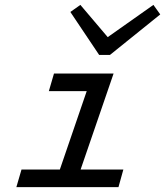

<svg xmlns="http://www.w3.org/2000/svg" viewBox="-20 -766 676 786"><path d="M47 0 68 -72H225L335 -393H180L201 -465H445L310 -72H485L465 0ZM386 -541 268 -717 309 -746 421 -614 608 -746 636 -707 430 -541Z"/></svg>

Font: Intel One Mono
Style: Italic
Weight: 400
Italic angle: -16°
Monospace: yes
Designer: Fred Shallcrass
Foundry: Frere-Jones Type LLC
Version: Version 1.400;hotconv 1.1.0;makeotfexe 2.6.0;FJTRelease1.4